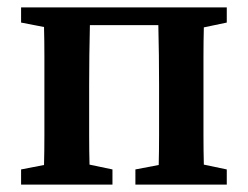

<svg xmlns="http://www.w3.org/2000/svg" viewBox="-20 -499 670 519"><path d="M37 0V-41L99 -53Q100 -90 100 -133.5Q100 -177 100 -210V-269Q100 -302 100 -345.5Q100 -389 99 -426L37 -438V-479H593V-438L531 -425Q530 -388 530 -345Q530 -302 530 -269V-210Q530 -177 530 -134Q530 -91 531 -54L593 -41V0H346V-41L409 -53Q410 -91 410 -134Q410 -177 410 -210V-269Q410 -304 409.5 -349Q409 -394 408 -431H223Q222 -394 221.5 -349Q221 -304 221 -269V-210Q221 -177 221 -134Q221 -91 222 -54L284 -41V0Z"/></svg>

Font: Source Serif Pro SemiBold
Style: Regular
Weight: 600
Designer: Frank Grießhammer
Foundry: Adobe Systems Incorporated
Version: Version 3.001;hotconv 1.0.111;makeotfexe 2.5.65597